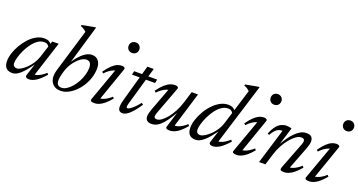

<svg xmlns="http://www.w3.org/2000/svg" viewBox="-43 -1316 3607 1932"><g transform="rotate(20 1761.0 -350.0)"><path d="M245 -23 297 -185H310Q272 -129 241.8 -91.5Q211.5 -54 186.8 -32Q162 -10 141 -0.8Q120 8.5 100.5 8.5Q73.5 8.5 53.5 -1.5Q33.5 -11.5 22.5 -33.2Q11.5 -55 11.5 -90Q11.5 -128 26.2 -173.8Q41 -219.5 67 -264.8Q93 -310 128 -347.8Q163 -385.5 204.2 -408.2Q245.5 -431 290 -431Q319 -431 338 -420.8Q357 -410.5 372.5 -389.5L353.5 -363Q349 -375.5 335.2 -385.2Q321.5 -395 300 -395Q264.5 -395 232.2 -372.5Q200 -350 173.2 -313.8Q146.5 -277.5 127 -236.5Q107.5 -195.5 96.8 -157.8Q86 -120 86 -94.5Q86 -73 98.2 -62.2Q110.5 -51.5 129 -51.5Q145.5 -51.5 170.8 -65.8Q196 -80 223.2 -105.5Q250.5 -131 274.5 -166.2Q298.5 -201.5 312.5 -242.5L372 -427.5L431 -429H441L314.5 -36L306 -54.5Q322 -52 343.5 -58.5Q365 -65 388.5 -79.8Q412 -94.5 434.5 -115.5L448 -100Q394 -38.5 354.2 -14.2Q314.5 10 281 10Q259.5 10 249.8 1Q240 -8 245 -23Z M576 -156.5Q569.5 -135 566.8 -116.5Q564 -98 564 -84Q564 -53 577.2 -37.8Q590.5 -22.5 616.5 -22.5Q643.5 -22.5 671.5 -40Q699.5 -57.5 724.8 -86.8Q750 -116 770 -153Q790 -190 801.5 -229.5Q813 -269 813 -306Q813 -340 799.5 -357.5Q786 -375 758.5 -375Q740.5 -375 719.8 -364.5Q699 -354 678.5 -335.2Q658 -316.5 639.5 -292.8Q621 -269 607 -242Q593 -215 585 -187.5ZM652.5 -634Q643 -642.5 634 -649.2Q625 -656 614.2 -662Q603.5 -668 589 -673L592.5 -685L727.5 -710.5H739L605.5 -256.5L601 -274Q637 -332 670.8 -368.2Q704.5 -404.5 735.8 -421.8Q767 -439 794.5 -439Q842 -439 865.8 -408Q889.5 -377 889.5 -328.5Q889.5 -278 874.2 -228.8Q859 -179.5 832 -136.5Q805 -93.5 770 -60.5Q735 -27.5 696.2 -8.8Q657.5 10 618 10Q564.5 10 533.8 -22.2Q503 -54.5 503 -107.5Q503 -122.5 505.8 -138.8Q508.5 -155 513.5 -172Z M941 -18.5 1072 -383.5 1086.5 -372.5Q1070.5 -373 1049.8 -364.8Q1029 -356.5 1006.5 -340.2Q984 -324 963.5 -301L948.5 -315Q983.5 -364.5 1012.5 -391.2Q1041.5 -418 1066.8 -428.5Q1092 -439 1114.5 -439Q1134 -439 1143.2 -431.5Q1152.5 -424 1147.5 -410.5L1016.5 -36L1008 -55Q1024.5 -52.5 1045.5 -59Q1066.5 -65.5 1090.2 -79.8Q1114 -94 1137 -115.5L1150.5 -100Q1115.5 -58 1085.8 -34Q1056 -10 1031 0Q1006 10 983.5 10Q955.5 10 945.8 2.8Q936 -4.5 941 -18.5ZM1109 -651Q1109 -667 1116.2 -679.8Q1123.5 -692.5 1136.2 -700Q1149 -707.5 1166 -707.5Q1192 -707.5 1207.8 -691.2Q1223.5 -675 1223.5 -651Q1223.5 -634.5 1216.2 -621.8Q1209 -609 1196.2 -601.5Q1183.5 -594 1166 -594Q1140.5 -594 1124.8 -610.2Q1109 -626.5 1109 -651Z M1240 -389.5 1249 -429H1495L1487.5 -389.5ZM1308 -106Q1306 -98.5 1304.5 -92Q1303 -85.5 1302.2 -80.5Q1301.5 -75.5 1301.5 -71.5Q1301.5 -63.5 1304.5 -59.5Q1307.5 -55.5 1313 -55.5Q1323.5 -55.5 1342 -68Q1360.5 -80.5 1383.2 -102.8Q1406 -125 1429 -155.5L1448.5 -143Q1426 -108.5 1404 -80.8Q1382 -53 1361 -32.8Q1340 -12.5 1320 -1.8Q1300 9 1282 9Q1260.5 9 1247.2 -3.5Q1234 -16 1234 -46.5Q1234 -60 1236.8 -77.8Q1239.5 -95.5 1246.5 -118.5L1358.5 -517.5H1426.5Z M1747.5 -18 1802 -194H1805.5Q1768.5 -130 1738.8 -89.5Q1709 -49 1684 -27.5Q1659 -6 1637 2Q1615 10 1593 10Q1558 10 1542.5 -5.8Q1527 -21.5 1527 -48Q1527 -64 1532.2 -85.2Q1537.5 -106.5 1547.5 -133.5L1645 -393.5L1658 -373Q1641 -374 1618.8 -366Q1596.5 -358 1572.8 -341.5Q1549 -325 1526 -300.5L1510 -315.5Q1545 -363 1575 -389.8Q1605 -416.5 1631.8 -427.8Q1658.5 -439 1682.5 -439Q1704 -439 1713.8 -431.8Q1723.5 -424.5 1718.5 -410.5L1606.5 -111Q1603 -100.5 1600.8 -91.5Q1598.5 -82.5 1598.5 -75.5Q1598.5 -64 1605.8 -57.8Q1613 -51.5 1629 -51.5Q1650 -51.5 1677.2 -70.5Q1704.5 -89.5 1732.5 -124Q1760.5 -158.5 1785.5 -205Q1810.5 -251.5 1827.5 -306L1865 -429H1933L1814.5 -40L1815 -54.5Q1831 -52.5 1852.2 -59Q1873.5 -65.5 1897.2 -80Q1921 -94.5 1943.5 -115.5L1957 -100Q1903.5 -36.5 1863.5 -13.2Q1823.5 10 1790 10Q1762.5 10 1753 3Q1743.5 -4 1747.5 -18Z M2321 -367Q2316.5 -380 2302.8 -390.2Q2289 -400.5 2267.5 -400.5Q2230.5 -400.5 2197.5 -377.5Q2164.5 -354.5 2137.5 -317.8Q2110.5 -281 2090.5 -239.5Q2070.5 -198 2059.5 -159.8Q2048.5 -121.5 2048.5 -96Q2048.5 -74 2060.5 -62.8Q2072.5 -51.5 2091.5 -51.5Q2105.5 -51.5 2125.8 -61.5Q2146 -71.5 2168.5 -89Q2191 -106.5 2212.5 -130.2Q2234 -154 2251.8 -182.8Q2269.5 -211.5 2280 -242.5L2401 -634.5Q2392 -643 2383.2 -649.8Q2374.5 -656.5 2364.2 -662.5Q2354 -668.5 2339.5 -673.5L2343.5 -685.5L2479.5 -710.5H2490.5L2281.5 -36L2273 -54.5Q2289.5 -52 2310.8 -58.5Q2332 -65 2355.5 -79.8Q2379 -94.5 2402 -115.5L2415.5 -100Q2361 -38.5 2321.5 -14.2Q2282 10 2248 10Q2226.5 10 2216.8 0.8Q2207 -8.5 2212.5 -23.5L2264.5 -185H2277Q2239 -128 2208 -90.5Q2177 -53 2151.5 -31.5Q2126 -10 2104.2 -0.8Q2082.5 8.5 2063 8.5Q2036 8.5 2016 -1.5Q1996 -11.5 1985 -33.8Q1974 -56 1974 -91Q1974 -129.5 1989 -175.8Q2004 -222 2030.2 -268Q2056.5 -314 2092.2 -352.2Q2128 -390.5 2170 -413.5Q2212 -436.5 2257.5 -436.5Q2286.5 -436.5 2305.5 -426Q2324.5 -415.5 2340 -394Z M2462.5 -18.5 2593.5 -383.5 2608 -372.5Q2592 -373 2571.2 -364.8Q2550.5 -356.5 2528 -340.2Q2505.5 -324 2485 -301L2470 -315Q2505 -364.5 2534 -391.2Q2563 -418 2588.2 -428.5Q2613.5 -439 2636 -439Q2655.5 -439 2664.8 -431.5Q2674 -424 2669 -410.5L2538 -36L2529.5 -55Q2546 -52.5 2567 -59Q2588 -65.5 2611.8 -79.8Q2635.5 -94 2658.5 -115.5L2672 -100Q2637 -58 2607.2 -34Q2577.5 -10 2552.5 0Q2527.5 10 2505 10Q2477 10 2467.2 2.8Q2457.5 -4.5 2462.5 -18.5ZM2630.5 -651Q2630.5 -667 2637.8 -679.8Q2645 -692.5 2657.8 -700Q2670.5 -707.5 2687.5 -707.5Q2713.5 -707.5 2729.2 -691.2Q2745 -675 2745 -651Q2745 -634.5 2737.8 -621.8Q2730.5 -609 2717.8 -601.5Q2705 -594 2687.5 -594Q2662 -594 2646.2 -610.2Q2630.5 -626.5 2630.5 -651Z M2744 -291.5 2726.5 -299Q2747.5 -353 2772 -383.2Q2796.5 -413.5 2823.8 -426Q2851 -438.5 2878 -438.5Q2888 -438.5 2897.2 -437.2Q2906.5 -436 2915.8 -434Q2925 -432 2934 -429L2873.5 -233.5H2870.5Q2893.5 -273.5 2919 -310.5Q2944.5 -347.5 2972.5 -376Q3000.5 -404.5 3030.2 -421Q3060 -437.5 3091 -437.5Q3132.5 -437.5 3148.2 -419.8Q3164 -402 3164 -373.5Q3164 -357.5 3159 -338Q3154 -318.5 3145.5 -295L3045.5 -36L3046 -54Q3062.5 -54 3082.5 -61Q3102.5 -68 3124.5 -82Q3146.5 -96 3167.5 -115.5L3182 -100.5Q3147 -58.5 3116.8 -34.2Q3086.5 -10 3061.5 0Q3036.5 10 3013.5 10Q2981 10 2974 0.5Q2967 -9 2978 -37L3084 -310.5Q3088.5 -321.5 3091.2 -331.8Q3094 -342 3094 -350.5Q3094 -363 3086 -370.8Q3078 -378.5 3056.5 -378.5Q3032.5 -378.5 3003 -358Q2973.5 -337.5 2943.8 -301.5Q2914 -265.5 2889 -219.5Q2864 -173.5 2848 -122L2810.5 0H2742.5L2857 -375Q2855 -375.5 2853.2 -375.8Q2851.5 -376 2849.5 -376Q2831.5 -376 2814.5 -368.8Q2797.5 -361.5 2780.2 -343.2Q2763 -325 2744 -291.5Z M3239.5 -18.5 3370.5 -383.5 3385 -372.5Q3369 -373 3348.2 -364.8Q3327.5 -356.5 3305 -340.2Q3282.5 -324 3262 -301L3247 -315Q3282 -364.5 3311 -391.2Q3340 -418 3365.2 -428.5Q3390.5 -439 3413 -439Q3432.5 -439 3441.8 -431.5Q3451 -424 3446 -410.5L3315 -36L3306.5 -55Q3323 -52.5 3344 -59Q3365 -65.5 3388.8 -79.8Q3412.5 -94 3435.5 -115.5L3449 -100Q3414 -58 3384.2 -34Q3354.5 -10 3329.5 0Q3304.5 10 3282 10Q3254 10 3244.2 2.8Q3234.5 -4.5 3239.5 -18.5ZM3407.5 -651Q3407.5 -667 3414.8 -679.8Q3422 -692.5 3434.8 -700Q3447.5 -707.5 3464.5 -707.5Q3490.5 -707.5 3506.2 -691.2Q3522 -675 3522 -651Q3522 -634.5 3514.8 -621.8Q3507.5 -609 3494.8 -601.5Q3482 -594 3464.5 -594Q3439 -594 3423.2 -610.2Q3407.5 -626.5 3407.5 -651Z"/></g></svg>

Font: Newsreader 20pt
Style: Italic
Weight: 400
Italic angle: -17°
Version: Version 1.003